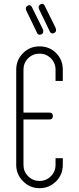

<svg xmlns="http://www.w3.org/2000/svg" viewBox="-20 -976 412 1006"><path d="M213 -948Q205 -962 190 -952Q177 -943 186 -925L243 -807Q252 -797 264 -803Q279 -811 271 -831ZM146 -941Q138 -955 123 -945Q110 -936 119 -918L176 -800Q185 -790 197 -796Q212 -804 204 -824ZM197 -350H103V-112Q103 -77 127.5 -52.5Q152 -28 187 -28Q222 -28 246.5 -52.5Q271 -77 271 -112V-147H309V-112Q309 -61 274 -26Q238 10 187 10Q137 10 101 -26Q65 -62 65 -112V-611Q65 -662 101 -698Q136 -733 187 -733Q239 -733 274 -698Q309 -663 309 -611V-552H271V-611Q271 -646 246.5 -670.5Q222 -695 187 -695Q152 -695 127.5 -670.5Q103 -646 103 -611V-386H197H239Q257 -386 257 -368Q257 -350 239 -350Z"/></svg>

Font: Aaram
Style: Regular
Weight: 400
Designer: Tharique Azeez
Foundry: Tharique Azeez
Version: Version 1.7